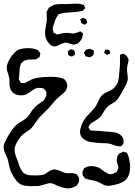

<svg xmlns="http://www.w3.org/2000/svg" viewBox="-28 -971 741 1053"><path d="M406 16Q406 23 405 25Q405 27 403.5 29.5Q402 32 401 33Q396 44 394 46Q392 48 387.5 50Q383 52 381 53Q366 62 346 62Q322 62 288 48Q284 46 271.5 40Q259 34 247 33Q245 33 242 34Q239 35 236 35Q230 36 211 42Q202 45 184 49Q172 50 147 50Q124 50 106.5 47Q89 44 75 33Q66 26 57.5 14Q49 2 47 -1Q45 -5 38 -17.5Q31 -30 28 -41Q22 -59 20 -73Q16 -95 12 -104Q9 -112 0.5 -130.5Q-8 -149 -8 -164Q-8 -176 -3.5 -186Q1 -196 10 -214Q13 -219 24 -237.5Q35 -256 47 -270.5Q59 -285 71 -294Q79 -299 96.5 -309Q114 -319 124 -331Q131 -339 138.5 -350.5Q146 -362 149 -367Q160 -382 180 -398Q183 -400 195.5 -408Q208 -416 215 -425L220 -435Q225 -443 226 -445V-456Q226 -458 226.5 -462Q227 -466 226 -468Q226 -470 220 -476L213 -485Q211 -486 207.5 -486.5Q204 -487 202 -488Q198 -489 188 -489Q176 -489 170 -487Q160 -483 148.5 -475Q137 -467 132 -463Q118 -454 113 -452Q102 -448 87 -448Q68 -448 51 -457Q43 -462 36 -471Q29 -480 27 -490Q24 -499 24 -513Q24 -527 24 -534Q23 -544 17 -564Q9 -586 9 -600Q9 -623 30.5 -655.5Q52 -688 74 -699Q100 -707 125 -707Q151 -707 169 -700Q171 -699 174.5 -698.5Q178 -698 179 -697Q181 -695 183.5 -691.5Q186 -688 188 -686Q192 -682 193 -680V-678Q193 -675 192 -672.5Q191 -670 191 -667Q190 -665 190 -662.5Q190 -660 189 -659Q188 -657 183.5 -654.5Q179 -652 177 -651Q176 -650 174.5 -648.5Q173 -647 170 -646Q168 -645 165 -645.5Q162 -646 159 -645Q136 -645 125 -644L114 -641L104 -638Q100 -637 98 -632Q96 -630 93 -628Q90 -626 88 -623Q87 -621 84 -613Q80 -600 79 -583.5Q78 -567 78 -563Q78 -557 76 -543L75 -535Q76 -533 79 -529.5Q82 -526 83 -523L87 -516Q88 -515 92.5 -515.5Q97 -516 98 -516Q99 -516 102.5 -515.5Q106 -515 109 -516Q112 -517 118 -521Q127 -525 134 -529Q141 -533 147 -536Q166 -544 208 -548Q234 -550 249 -550Q275 -550 296 -546Q316 -544 326 -535Q328 -534 328.5 -532Q329 -530 331 -529Q333 -526 335 -523.5Q337 -521 338 -518Q341 -511 341 -497Q341 -496 338 -487L335 -477Q329 -467 317.5 -458Q306 -449 303 -446Q285 -431 274 -419Q272 -417 240 -379Q228 -366 215 -354Q190 -329 190 -329Q182 -320 168 -300Q161 -289 152.5 -278Q144 -267 135 -260Q128 -255 117 -248Q106 -241 99 -235Q86 -224 77 -210Q52 -175 52 -149Q52 -133 59.5 -113Q67 -93 70 -86Q74 -72 80 -56.5Q86 -41 95 -30Q96 -29 97.5 -26.5Q99 -24 102 -22Q105 -19 111 -17Q122 -11 134.5 -10Q147 -9 159 -9Q171 -9 175 -9Q180 -9 191.5 -10Q203 -11 211 -13Q219 -16 230 -24Q241 -32 249 -36Q258 -39 260 -40L268 -42Q272 -43 277 -41Q292 -39 306.5 -32Q321 -25 324 -24Q335 -21 345 -21L363 -22Q372 -22 381 -19Q383 -18 387 -17.5Q391 -17 392 -16Q393 -15 400 -5Q401 -4 403 -1Q405 2 406 6ZM482 -667Q481 -665 480 -665Q479 -665 478 -664Q476 -663 471 -660Q466 -657 463 -657H462Q459 -657 454 -658.5Q449 -660 447 -661Q444 -661 442 -662Q440 -664 437 -673Q432 -678 432 -680Q432 -682 434.5 -685.5Q437 -689 438 -690Q442 -697 443 -698Q445 -700 451 -700Q460 -703 464 -703Q467 -703 477 -698Q482 -698 484 -696Q487 -693 487 -683Q487 -681 485.5 -675Q484 -669 482 -667ZM383 -677V-673Q383 -670 381 -669Q379 -668 378 -668Q368 -661 365 -661H364Q362 -661 358 -663.5Q354 -666 353 -666Q352 -666 349 -667.5Q346 -669 346 -670Q345 -671 345 -678Q345 -680 344 -684Q343 -688 344 -689Q345 -690 347.5 -691.5Q350 -693 351 -694Q357 -700 360 -701Q361 -701 365 -699Q367 -699 373 -697.5Q379 -696 382 -688Q382 -681 383 -677ZM575 -683Q575 -682 576 -680.5Q577 -679 576 -678Q575 -677 573 -676Q571 -675 570 -675Q568 -674 563.5 -671.5Q559 -669 557 -670Q556 -670 548 -678Q547 -679 545 -680Q543 -681 542 -683Q542 -686 547 -691Q547 -693 548 -695.5Q549 -698 551 -699H553H558Q569 -699 573 -694ZM650 -192Q650 -185 649 -183Q648 -181 645 -178.5Q642 -176 641 -175Q638 -169 635 -169Q633 -168 629 -168.5Q625 -169 623 -169Q615 -169 606 -172Q597 -175 594 -176Q580 -182 573 -183Q563 -185 549 -185.5Q535 -186 527 -186Q492 -188 464 -193Q442 -198 426.5 -212Q411 -226 411 -247Q411 -263 419 -285Q430 -312 448 -333L467 -353Q485 -371 492 -381Q498 -388 509 -411Q520 -440 536 -453Q542 -459 554.5 -464Q567 -469 574 -473Q595 -483 606 -499Q618 -515 621.5 -532Q625 -549 627 -583Q628 -592 629.5 -608.5Q631 -625 630 -637V-662Q630 -670 631 -671Q632 -672 635.5 -673Q639 -674 641 -674Q647 -677 649 -677L656 -672Q658 -671 661 -669.5Q664 -668 667 -665Q667 -664 668 -662Q669 -660 671 -657Q672 -655 674.5 -651Q677 -647 677 -644V-642Q677 -634 673 -620Q669 -606 669 -600Q668 -595 668.5 -588.5Q669 -582 669 -578Q670 -571 671.5 -560.5Q673 -550 673 -543Q673 -528 666.5 -514Q660 -500 652.5 -486.5Q645 -473 641 -467Q625 -435 611 -421Q606 -415 597 -409.5Q588 -404 585 -402Q569 -393 559 -383Q550 -374 540 -356Q528 -336 520 -328Q512 -320 499 -312Q486 -304 478 -299Q467 -292 464 -286Q463 -284 460 -279.5Q457 -275 457 -273Q457 -272 458.5 -270Q460 -268 461 -266Q462 -264 463.5 -261.5Q465 -259 467 -257Q468 -256 472 -256Q476 -256 478 -255L511 -253Q522 -253 531 -252Q540 -251 546 -250Q555 -249 575 -248Q595 -247 610.5 -242.5Q626 -238 636 -228Q639 -226 640.5 -223.5Q642 -221 643 -220Q649 -211 650 -200ZM666 10Q647 34 595 44Q575 48 564 48Q553 48 543.5 44Q534 40 523.5 34Q513 28 504 24Q491 19 474 17L453 12Q451 11 447.5 10.5Q444 10 440 8Q437 6 435.5 3.5Q434 1 432 -1Q431 -3 429.5 -4.5Q428 -6 426 -8Q425 -10 425.5 -12.5Q426 -15 425 -18L424 -29L429 -39Q431 -41 431.5 -44Q432 -47 434 -49Q437 -51 440.5 -52Q444 -53 447 -55Q457 -60 473 -60Q499 -60 518 -49Q524 -46 536 -36Q553 -24 558 -22Q568 -17 573 -16Q589 -16 593 -18Q598 -20 601 -22.5Q604 -25 607 -26L612 -29L618 -41Q621 -47 621 -49V-51Q621 -54 620 -57Q619 -60 619 -62Q618 -68 615 -77Q612 -86 612 -92Q612 -97 614 -105Q614 -111 615 -113Q617 -117 620.5 -122Q624 -127 628 -130Q630 -131 638 -134Q646 -139 648 -139Q650 -139 659 -136Q661 -135 663.5 -135Q666 -135 668 -134Q669 -133 670 -130.5Q671 -128 671 -126Q678 -110 679 -106L685 -70Q689 -18 666 10ZM398 -732 390 -730Q388 -729 383.5 -727.5Q379 -726 376 -726Q375 -726 366 -729Q359 -730 349.5 -733.5Q340 -737 333 -737Q321 -737 306.5 -729.5Q292 -722 284 -719Q275 -716 274 -716Q270 -716 261 -719L253 -721Q249 -723 247 -727Q238 -735 233 -743Q221 -761 220 -778Q219 -782 219 -790Q219 -800 221 -812Q223 -824 224 -829Q229 -857 229 -863L228 -896V-904Q228 -908 231 -912.5Q234 -917 235 -920Q236 -922 237.5 -924Q239 -926 240 -928Q243 -931 246 -932.5Q249 -934 252 -936Q265 -945 280.5 -947Q296 -949 320 -949Q324 -949 330 -948.5Q336 -948 344 -949L365 -950Q372 -951 387 -951Q411 -951 423 -946L431 -944L435 -936Q436 -934 438 -931Q440 -928 440 -926Q440 -925 436.5 -922.5Q433 -920 432 -919Q424 -911 424 -911Q422 -910 416 -910Q408 -908 394 -906Q349 -902 329 -901Q312 -899 301 -895Q296 -895 293 -892Q288 -888 287 -883Q279 -873 274.5 -859.5Q270 -846 269 -843Q268 -840 264.5 -830Q261 -820 261 -812Q261 -809 262 -806Q263 -803 264 -801Q264 -795 266 -791Q267 -790 271 -789Q275 -788 276 -787Q284 -782 286 -782Q288 -782 291 -783Q294 -784 296 -784L317 -789Q331 -792 349 -790Q354 -790 359.5 -788.5Q365 -787 371 -787Q379 -787 400 -794Q402 -795 406.5 -797Q411 -799 413 -799Q414 -799 419 -794Q425 -791 427 -787Q428 -786 427 -783Q426 -780 426 -779L424 -767Q423 -762 418.5 -755.5Q414 -749 412 -746Q410 -744 405.5 -739Q401 -734 398 -732ZM444 -866Q446 -864 447 -859Q448 -854 449 -852Q449 -851 450 -849Q451 -847 450 -846Q449 -844 447 -843Q445 -842 444 -841Q442 -840 440 -838Q438 -836 437 -835Q434 -836 432 -837Q430 -838 429 -839Q428 -839 424 -841Q420 -843 419 -844Q418 -846 417 -850.5Q416 -855 415 -857L412 -865Q412 -866 417 -868Q423 -872 428 -873Q431 -872 436.5 -870Q442 -868 444 -866Z"/></svg>

Font: Rubik-Burned
Style: Regular
Weight: 400
Designer: NaN (generative design), Hubert & Fischer (Rubik source font outlines)
Foundry: NaN, Hubert & Fischer
Version: Version 1.000